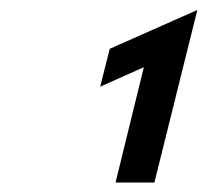

<svg xmlns="http://www.w3.org/2000/svg" viewBox="-20 -830 422 391"><path d="M215.3 -458.3 272.9 -693.1 184 -653.5 203.5 -730.6 381.9 -809.7 294.4 -458.3Z"/></svg>

Font: Afacad Medium
Style: Italic
Weight: 500
Italic angle: -14°
Designer: Kristian Moeller
Foundry: Dicotype
Version: Version 1.000; ttfautohint (v1.8.4.7-5d5b)